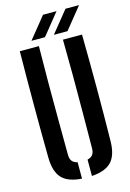

<svg xmlns="http://www.w3.org/2000/svg" viewBox="-143 -1038 756 1114"><g transform="rotate(-15 235.0 -480.5)"><path d="M48.4 -160Q46.4 -320.1 46.4 -480.2Q46.4 -640.3 48.4 -800H162.9Q161.3 -693.5 161 -583.8Q160.6 -474 161.3 -364.3Q161.9 -254.6 162.5 -147.8Q162.5 -123.5 172.8 -109.9Q183 -96.2 205.6 -90.8V7.5Q122.8 2.1 86.2 -37.3Q49.7 -76.8 48.4 -160ZM265.2 7.5V-90.8Q287.5 -96.2 297.4 -110Q307.3 -123.8 307.3 -147.8Q308.1 -254.6 308.8 -364.3Q309.4 -474 309.3 -583.8Q309.1 -693.5 307.3 -800H421.9Q424.1 -640.3 424.3 -480.2Q424.4 -320.1 421.9 -160Q420.8 -76.8 384.2 -37.3Q347.6 2.1 265.2 7.5ZM129.1 -840.8 233.1 -969.5H314.2L210.5 -840.8ZM263.8 -840.8 368 -969.5H449.6L345.6 -840.8Z"/></g></svg>

Font: Big Shoulders Stencil Text Thin
Style: Regular
Weight: 100
Designer: Patric King
Foundry: XO Type Co
Version: Version 2.001